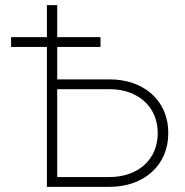

<svg xmlns="http://www.w3.org/2000/svg" viewBox="-20 -725 718 745"><path d="M162 -705V-581H23V-543H162V0H405C540 0 633 -85 633 -208V-210C633 -333 540 -417 405 -417H202V-543H370V-581H202V-705ZM202 -38V-379H405C514 -379 592 -312 592 -209V-208C592 -105 515 -38 404 -38Z"/></svg>

Font: Fixel Display ExtraLight
Style: Regular
Weight: 200
Designer: AlfaBravo + MacPaw
Foundry: Kyrylo Tkachov, Marchela Mozhyna, Serhii Makarenko, Maria Weinstein, Zakhar Kryvoshyya
Version: Version 1.211